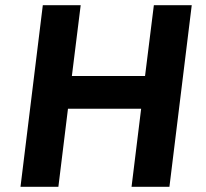

<svg xmlns="http://www.w3.org/2000/svg" viewBox="-20 -720 794 740"><path d="M59 0 145 -700H291L257 -427H539L573 -700H719L633 0H487L524 -301H242L205 0Z"/></svg>

Font: Inclusive Sans
Style: Italic
Weight: 400
Italic angle: -7°
Designer: Olivia King
Foundry: Olivia King
Version: Version 2.004